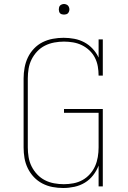

<svg xmlns="http://www.w3.org/2000/svg" viewBox="-20 -932 640 960"><path d="M296 8Q269 8 242.5 3Q216 -2 192 -14.5Q168 -27 149.5 -46.5Q131 -66 119 -90.5Q107 -115 102.5 -141.5Q98 -168 98 -195V-540Q98 -567 103 -594Q108 -621 119.5 -645Q131 -669 150 -689Q169 -709 193 -721Q217 -733 244 -738Q271 -743 298 -743Q325 -743 351.5 -738Q378 -733 401.5 -720.5Q425 -708 443.5 -688Q462 -668 473 -644V-735H494V-554H473Q473 -577 469 -600Q465 -623 454.5 -643.5Q444 -664 427 -680Q410 -696 389.5 -706Q369 -716 346 -720Q323 -724 300 -724Q276 -724 251.5 -719.5Q227 -715 205 -704Q183 -693 166 -675Q149 -657 138 -635Q127 -613 123 -588.5Q119 -564 119 -540V-195Q119 -171 123 -146.5Q127 -122 138 -100Q149 -78 166 -60Q183 -42 204.5 -31Q226 -20 250.5 -15.5Q275 -11 299 -11Q323 -11 347 -15.5Q371 -20 392 -31.5Q413 -43 429.5 -61.5Q446 -80 455.5 -101.5Q465 -123 469 -147Q473 -171 473 -195V-368H300V-387H494V0H473V-104Q463 -78 445.5 -55.5Q428 -33 404 -18.5Q380 -4 352 2Q324 8 296 8ZM300 -859Q295 -859 289.5 -860.5Q284 -862 280.5 -865.5Q277 -869 275.5 -874.5Q274 -880 274 -885Q274 -890 275.5 -895.5Q277 -901 280.5 -904.5Q284 -908 289.5 -910Q295 -912 300 -912Q305 -912 310.5 -910Q316 -908 319.5 -904.5Q323 -901 325 -895.5Q327 -890 327 -885Q327 -880 325 -874.5Q323 -869 319.5 -865.5Q316 -862 310.5 -860.5Q305 -859 300 -859Z"/></svg>

Font: Iosevka Slab Thin Extended
Style: Regular
Weight: 100
Width: 7
Monospace: yes
Designer: Belleve Invis
Foundry: Belleve Invis
Version: Version 11.1.1; ttfautohint (v1.8.3)